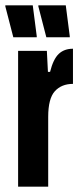

<svg xmlns="http://www.w3.org/2000/svg" viewBox="-39 -701 298 721"><path d="M29 -510H137L141 -431H149Q161 -479 181.5 -498.5Q202 -518 235 -518V-386Q192 -386 167 -358.5Q142 -331 142 -262V0H29ZM11 -561 -19 -677V-681H84L99 -565V-561ZM135 -561 105 -677V-681H208L223 -565V-561Z"/></svg>

Font: Saira Ultra Condensed ExtraBold
Style: Regular
Weight: 800
Width: 1
Designer: Hector Gatti with collaboration of the Omnibus-Type team
Foundry: Omnibus-Type
Version: Version 1.001; ttfautohint (v1.8)